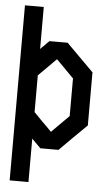

<svg xmlns="http://www.w3.org/2000/svg" viewBox="-55 -655 469 844"><g transform="rotate(5 180.0 -233.0)"><path d="M341.8 -117.2 282.2 -58.6 223.6 0V1H141.6V0L103.5 -38.1V153.3H20.5V-619.1H103.5V-433.6Q112.3 -443.4 122.1 -452.1Q130.9 -461.9 140.6 -470.7V-471.7H222.7V-470.7L340.8 -352.5H341.8ZM258.8 -151.4V-317.4Q233.4 -343.8 181.6 -395.5L103.5 -317.4V-155.3L142.6 -115.2Q163.1 -95.7 182.6 -75.2Z"/></g></svg>

Font: mr_KirucoupageG
Style: Regular
Weight: 400
Designer: Jan Henkel
Version: Version 1.00 May 25, 2020, initial release